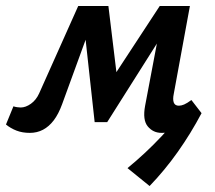

<svg xmlns="http://www.w3.org/2000/svg" viewBox="-43 -438 720 643"><path d="M458 185 384 125Q445 75 498.5 18Q552 -39 598 -103L632 -59Q596 9 552.5 70.5Q509 132 458 185ZM498 7Q470 7 452 -14.5Q434 -36 443 -84L496 -364L543 -388L316 -29H274L238 -357L266 -418H320L352 -154H319L492 -418H593L539 -124Q535 -105 539 -94.5Q543 -84 556 -84Q564 -84 573.5 -88Q583 -92 598 -103L632 -59Q598 -26 564 -9.5Q530 7 498 7ZM57 7Q32 7 12.5 -0.5Q-7 -8 -23 -21L2 -82Q7 -80 14.5 -79Q22 -78 26 -78Q43 -78 60.5 -90.5Q78 -103 88 -125L219 -418H285L165 -89Q153 -56 137 -35Q121 -14 101 -3.5Q81 7 57 7Z"/></svg>

Font: Ysabeau
Style: Bold Italic
Weight: 700
Italic angle: -12°
Designer: Christian Thalmann (Catharsis Fonts)
Version: Version 2.002